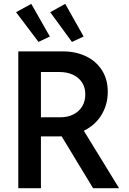

<svg xmlns="http://www.w3.org/2000/svg" viewBox="-20 -990 677 1010"><path d="M76.2 -719.7H310.5Q377.9 -719.7 431.6 -694.3Q485.4 -668.9 516.1 -620.8Q546.9 -572.8 546.9 -506.8Q546.9 -439.9 513.9 -385.7Q481 -331.5 420.9 -302.2L606.4 0H469.7L304.2 -272.9Q297.9 -272.5 284.2 -272.5H195.3V0H76.2ZM64.5 -925.8 144.5 -969.7 242.2 -797.9 182.6 -769.5ZM244.1 -925.8 323.2 -969.7 419.9 -797.9 358.4 -769.5ZM296.9 -373Q335.9 -373 365.7 -387.9Q395.5 -402.8 412.1 -429.9Q428.7 -457 428.7 -493.2Q428.7 -529.8 411.4 -556.4Q394 -583 363 -597.2Q332 -611.3 291 -611.3H195.3V-373Z"/></svg>

Font: Reddit Sans Fudge SemiBold
Style: Regular
Weight: 600
Designer: Stephen Hutchings
Foundry: Reddit
Version: Version 1.011